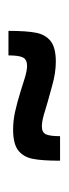

<svg xmlns="http://www.w3.org/2000/svg" viewBox="126 -530 162 454"><g transform="rotate(90 207.0 -303.0)"><path d="M126 -354Q152 -354 182 -345.5Q212 -337 220 -335Q236 -330 252 -325.5Q268 -321 279 -321Q293 -321 297.5 -330.5Q302 -340 302 -364H360Q360 -321 355.5 -299Q351 -277 335.5 -265Q320 -253 286 -253Q266 -253 245 -257.5Q224 -262 195 -271Q188 -273 168 -279.5Q148 -286 136 -286Q121 -286 116 -276.5Q111 -267 111 -242H53Q53 -285 57.5 -307.5Q62 -330 77.5 -342Q93 -354 126 -354Z"/></g></svg>

Font: Saira Ultra Condensed SemiBold
Style: Regular
Weight: 600
Width: 1
Designer: Hector Gatti with collaboration of the Omnibus-Type team
Foundry: Omnibus-Type
Version: Version 1.001; ttfautohint (v1.8)